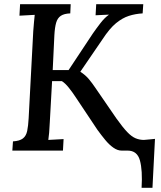

<svg xmlns="http://www.w3.org/2000/svg" viewBox="-20 -720 769 918"><path d="M657 178Q662 94 649 47Q636 0 590 0H561Q542 0 522 -14Q502 -28 483.5 -50.5Q465 -73 446 -99L342 -255Q327 -278 309.5 -300Q292 -322 276 -332Q267 -332 254 -332Q241 -332 229 -332L218 -134Q217 -107 215 -85.5Q213 -64 211 -51L284 -55L281 0H39L42 -44Q74 -46 89.5 -58Q105 -70 110 -94Q115 -118 117 -155L139 -571Q141 -593 142.5 -613.5Q144 -634 146 -649L73 -645L76 -700H318L316 -656Q287 -655 271 -644.5Q255 -634 248.5 -611.5Q242 -589 240 -552L232 -385H308L424 -560Q440 -583 460 -609Q480 -635 500 -649V-650L437 -647L440 -700H665L662 -656Q627 -654 596 -644Q565 -634 534.5 -609Q504 -584 470 -532L364 -377Q389 -361 405.5 -341Q422 -321 436 -300L537 -153Q567 -111 588 -89Q609 -67 628 -59Q647 -51 668 -51Q682 -52 696 -53.5Q710 -55 721 -56L709 178Z"/></svg>

Font: Lora Medium
Style: Italic
Weight: 500
Italic angle: -3°
Designer: Olga Karpushina, Alexei Vanyashin (Cyrillic)
Foundry: Cyreal
Version: Version 3.004